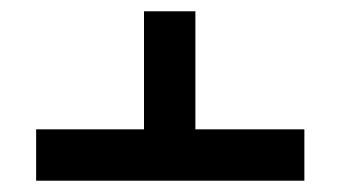

<svg xmlns="http://www.w3.org/2000/svg" viewBox="-20 -571 602 340"><path d="M519 -251H44V-342H235V-551H326V-342H519Z"/></svg>

Font: Libra Sans
Style: Regular
Weight: 400
Foundry: Context Ltd
Version: Version 1.000; ttfautohint (v1.3)